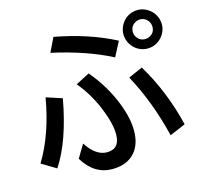

<svg xmlns="http://www.w3.org/2000/svg" viewBox="-125 -988 1250 1186"><g transform="rotate(-15 500.0 -395.5)"><path d="M645 -603Q486.3 -685.5 265.6 -733.9L309.6 -824.2Q530.3 -782.7 693.8 -696.8ZM315.9 -140.1Q374.5 -49.8 445.3 -49.8Q527.8 -49.8 527.8 -143.1Q527.8 -212.4 485.4 -315.9Q441.4 -422.4 372.6 -503.9L460.9 -549.8Q554.2 -439.9 604 -310.1Q640.6 -214.4 640.6 -137.2Q640.6 -51.8 598.1 -1Q547.4 59.1 450.2 59.1Q335.9 59.1 265.6 -56.2ZM29.8 -88.9Q127 -249 166 -476.1L267.6 -442.9Q220.2 -181.6 122.6 -33.2ZM851.6 -49.8Q796.9 -275.4 696.8 -460L787.6 -500Q898.9 -315.4 952.6 -92.8ZM854.5 -850.1Q887.2 -850.1 916.5 -832Q945.8 -814.9 961.9 -784.2Q976.6 -756.8 976.6 -727.1Q976.6 -679.2 942.4 -642.6Q906.2 -604 853.5 -604Q827.1 -604 802.7 -615.2Q772.5 -629.4 753.4 -656.7Q731 -689 731 -727.5Q731 -757.3 746.1 -785.2Q761.2 -813 786.6 -830.1Q817.4 -850.1 854.5 -850.1ZM853.5 -790Q835.9 -790 819.8 -779.8Q791 -761.7 791 -726.6Q791 -701.7 808.1 -683.6Q826.2 -664.1 854 -664.1Q869.1 -664.1 882.8 -670.9Q916.5 -688.5 916.5 -726.6Q916.5 -753.4 897.5 -772Q879.9 -790 853.5 -790Z"/></g></svg>

Font: FORM UDPGothic
Style: Bold
Weight: 700
Foundry: Pronama LLC
Version: Version 1.051